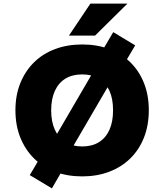

<svg xmlns="http://www.w3.org/2000/svg" viewBox="-20 -961 906 1058"><path d="M433 11Q351 11 283.5 -14.5Q216 -40 167.5 -88Q119 -136 92 -203Q65 -270 65 -354Q65 -436 92 -503Q119 -570 168 -618Q217 -666 284.5 -691Q352 -716 433 -716Q514 -716 581.5 -691Q649 -666 698 -618Q747 -570 773.5 -503Q800 -436 800 -354Q800 -271 773.5 -203.5Q747 -136 698 -88Q649 -40 581.5 -14.5Q514 11 433 11ZM433 -154Q487 -154 525 -177.5Q563 -201 583 -245.5Q603 -290 603 -353Q603 -417 583 -461Q563 -505 525 -528Q487 -551 433 -551Q379 -551 341 -528Q303 -505 282.5 -460.5Q262 -416 262 -353Q262 -290 282.5 -245.5Q303 -201 341 -177.5Q379 -154 433 -154ZM266 77 144 4 221 -126 283 -204 500 -576 527 -653 604 -784 725 -711 648 -581 586 -503 369 -131 342 -54ZM360 -765 478 -941H682L504 -765Z"/></svg>

Font: Nunito Sans 6pt Black
Style: Regular
Weight: 900
Version: Version 3.101;gftools[0.9.27]